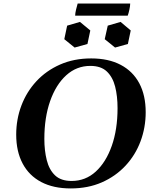

<svg xmlns="http://www.w3.org/2000/svg" viewBox="-20 -1043 857 1078"><path d="M492 -715Q589 -715 657.5 -679Q726 -643 762 -575.5Q798 -508 798 -413Q798 -327 769 -249.5Q740 -172 684.5 -112.5Q629 -53 551.5 -19Q474 15 377 15Q280 15 211.5 -21Q143 -57 107 -125Q71 -193 71 -287Q71 -373 100 -450Q129 -527 184 -586.5Q239 -646 317 -680.5Q395 -715 492 -715ZM382 -27Q460 -27 517.5 -79.5Q575 -132 607.5 -224Q640 -316 640 -436Q640 -503 626.5 -556.5Q613 -610 580 -641.5Q547 -673 487 -673Q410 -673 352 -620.5Q294 -568 261.5 -475.5Q229 -383 229 -263Q229 -198 242.5 -144Q256 -90 289 -58.5Q322 -27 382 -27ZM429 -920 487 -872 471 -796 399 -776 341 -823 357 -899ZM657 -920 714 -872 698 -796 626 -776 568 -823 585 -899ZM697 -955H402Q402 -968 407 -989Q412 -1010 416 -1023H711Q711 -1010 706.5 -989Q702 -968 697 -955Z"/></svg>

Font: Poltawski Nowy SemiBold
Style: Italic
Weight: 600
Italic angle: -12°
Version: Version 1.001;gftools[0.9.25]